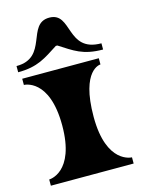

<svg xmlns="http://www.w3.org/2000/svg" viewBox="-113 -801 642 867"><g transform="rotate(-15 208.5 -367.5)"><path d="M402 -562C239 -562 311 -735 204 -735C97 -735 154 -562 5 -562V-533C98 -533 137 -564 200 -604H207C270 -564 308 -533 402 -533ZM282 -250C282 -471 373 -471 373 -471V-500H15V-471C15 -471 135 -471 135 -250C135 -29 15 -29 15 -29V0H402V-29C402 -29 282 -29 282 -250Z"/></g></svg>

Font: Ouroboros
Style: Regular
Weight: 400
Designer: Ariel Martín Pérez
Foundry: Velvetyne Type Foundry
Version: Version 2.001;hotconv 1.0.109;makeotfexe 2.5.65596